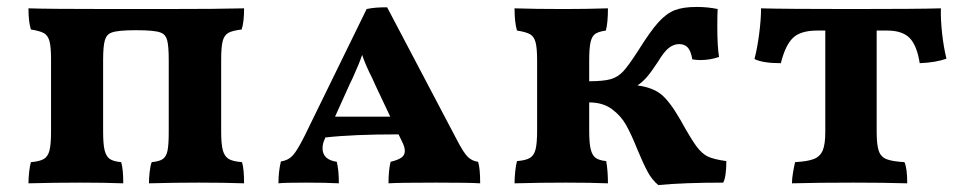

<svg xmlns="http://www.w3.org/2000/svg" viewBox="-20 -526 2792 553"><path d="M69 -59Q94 -61 106 -68Q118 -75 122.5 -92.5Q127 -110 127 -147V-355Q127 -391 122.5 -407.5Q118 -424 106.5 -430.5Q95 -437 69 -441Q62 -463 62 -502Q120 -500 303 -500H448Q611 -500 683 -502Q683 -462 676 -441Q650 -438 638 -431.5Q626 -425 621.5 -408Q617 -391 617 -355V-147Q617 -110 622 -92.5Q627 -75 639 -68Q651 -61 677 -59Q683 -40 683 2Q625 0 552 0Q483 0 409 2Q409 -12 411 -30.5Q413 -49 417 -59Q439 -61 449 -68Q459 -75 462.5 -92Q466 -109 466 -147V-353Q466 -393 461.5 -410Q457 -427 443 -432Q427 -439 372 -439Q318 -439 301 -432Q287 -427 282 -410Q277 -393 277 -353V-147Q277 -110 281.5 -92.5Q286 -75 296.5 -68Q307 -61 329 -59Q335 -40 335 2Q279 0 211 0Q138 0 62 2Q62 -13 64 -31Q66 -49 69 -59Z M1363 2Q1333 0 1237 0Q1128 0 1099 2Q1099 -36 1105 -60Q1126 -65 1136 -72Q1146 -79 1146 -91Q1146 -102 1139 -116L1128 -139Q995 -139 917 -130L916 -127Q909 -113 909 -99Q909 -66 950 -60Q956 -36 956 2Q918 0 860 0Q799 0 782 2Q782 -32 789 -61Q810 -64 823 -78Q836 -92 857 -134L1036 -500Q1050 -503 1064 -504Q1078 -505 1095 -505L1295 -125Q1315 -86 1327.5 -74Q1340 -62 1357 -60Q1363 -42 1363 2ZM1104 -190 1061 -281 1052 -301Q1033 -338 1023 -368Q1016 -346 997 -304L987 -283L945 -190Z M2072 -62Q2072 -17 2063 0Q1950 0 1876 7Q1858 -8 1845.5 -31Q1833 -54 1816 -95Q1798 -140 1783 -166.5Q1768 -193 1742 -212Q1716 -231 1677 -231V-150Q1677 -113 1681.5 -95.5Q1686 -78 1696 -71Q1706 -64 1726 -62Q1731 -34 1731 2Q1679 0 1610 0Q1538 0 1462 2Q1462 -14 1464 -32.5Q1466 -51 1469 -62Q1494 -64 1506 -71Q1518 -78 1522.5 -95.5Q1527 -113 1527 -150V-352Q1527 -388 1522.5 -404.5Q1518 -421 1506.5 -427.5Q1495 -434 1469 -438Q1462 -462 1462 -502Q1520 -500 1605 -500Q1667 -500 1731 -502Q1731 -460 1725 -438Q1704 -435 1694.5 -428.5Q1685 -422 1681 -405Q1677 -388 1677 -352V-292Q1718 -292 1739 -298Q1760 -304 1775.5 -321Q1791 -338 1818 -380Q1853 -436 1876 -461.5Q1899 -487 1923 -496.5Q1947 -506 1986 -506Q2019 -506 2047 -500Q2046 -486 2046 -450Q2046 -391 2051 -362Q2026 -353 1996 -353Q1988 -353 1974 -355Q1970 -379 1961 -389Q1952 -399 1936 -399Q1921 -399 1907 -388.5Q1893 -378 1875 -348Q1856 -319 1843.5 -304.5Q1831 -290 1816 -280Q1860 -274 1884.5 -254Q1909 -234 1939 -182Q1970 -126 1986 -104.5Q2002 -83 2019 -75Q2036 -67 2072 -62Z M2706 -357Q2676 -346 2629 -344Q2621 -395 2600 -416.5Q2579 -438 2535 -438H2505V-146Q2505 -109 2511 -91.5Q2517 -74 2533.5 -67.5Q2550 -61 2585 -59Q2593 -42 2593 2Q2525 0 2438 0Q2335 0 2261 2Q2261 -11 2264 -28.5Q2267 -46 2270 -59Q2306 -61 2324 -68Q2342 -75 2349.5 -92.5Q2357 -110 2357 -146V-438H2334Q2286 -438 2264 -417Q2242 -396 2229 -344Q2177 -344 2153 -356Q2161 -386 2166.5 -428Q2172 -470 2172 -502Q2239 -500 2433 -500Q2624 -500 2690 -502Q2689 -470 2693.5 -429.5Q2698 -389 2706 -357Z"/></svg>

Font: Vollkorn SC
Style: Bold
Weight: 700
Designer: Friedrich Althausen
Foundry: Friedrich Althausen
Version: Version 4.015